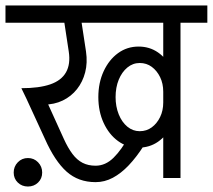

<svg xmlns="http://www.w3.org/2000/svg" viewBox="-45 -650 777 701"><path d="M304 15Q241 15 198 -23.5Q155 -62 119 -143H188Q203 -110 219.5 -88Q236 -66 256.5 -55.5Q277 -45 304 -45ZM119 -143 44 -306H114L188 -143ZM304 15V-45Q340 -45 369.5 -74Q399 -103 426 -153L480 -118Q453 -76 425 -46.5Q397 -17 367 -1Q337 15 304 15ZM461 -111Q419 -111 386 -135Q353 -159 333.5 -201Q314 -243 314 -296H377Q377 -261 388.5 -232.5Q400 -204 420 -187.5Q440 -171 465 -171ZM461 -111 465 -171Q490 -171 509 -185Q528 -199 539.5 -222.5Q551 -246 551 -276H599Q599 -229 581 -191.5Q563 -154 532 -132.5Q501 -111 461 -111ZM314 -295Q314 -348 333.5 -390Q353 -432 386 -456Q419 -480 461 -480L465 -420Q440 -420 420 -403.5Q400 -387 388.5 -359Q377 -331 377 -295ZM-25 -567V-630H560V-567ZM551 -315Q551 -345 539.5 -368.5Q528 -392 509 -406Q490 -420 465 -420L461 -480Q501 -480 532 -458.5Q563 -437 581 -399.5Q599 -362 599 -315ZM62 -268 33 -328Q98 -328 138.5 -342Q179 -356 196 -386Q213 -416 206 -462H269Q275 -421 266 -386Q257 -351 236 -324.5Q215 -298 184 -283Q153 -268 114 -268ZM206 -462 185 -600H248L269 -462ZM551 0V-620H614V0ZM453 -567V-630H712V-567ZM57 31Q35 31 20 16.5Q5 2 5 -20Q5 -42 20 -57.5Q35 -73 57 -73Q79 -73 94 -57.5Q109 -42 109 -20Q109 2 94 16.5Q79 31 57 31Z"/></svg>

Font: Akshar Light Light
Style: Regular
Weight: 300
Version: Version 1.100